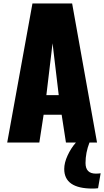

<svg xmlns="http://www.w3.org/2000/svg" viewBox="-20 -830 608 1118"><path d="M22 0 169 -810H400L545 0H501Q478 59 478 119Q478 181 538 181Q552 181 566 179L551 266Q537 268 519 268Q354 268 354 154Q354 118 373.5 75.5Q393 33 422 0H364L339 -162H234L209 0ZM250 -276H322L286 -578Z"/></svg>

Font: Oswald Heavy
Style: Regular
Weight: 400
Designer: Vernon Adams
Foundry: Vernon Adams
Version: Version 4.101